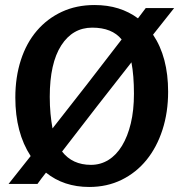

<svg xmlns="http://www.w3.org/2000/svg" viewBox="-20 -732 729 764"><path d="M41 -344Q41 -425 63 -493Q85 -561 126.5 -609.5Q168 -658 226 -685Q284 -712 356 -712Q408 -712 451 -698.5Q494 -685 529 -659L560 -700H673L589 -594Q649 -505 649 -367Q649 -285 626.5 -215.5Q604 -146 563 -95.5Q522 -45 464 -16.5Q406 12 335 12Q234 12 163 -45Q154 -34 145.5 -22.5Q137 -11 129 0H14L102 -111Q41 -204 41 -344ZM503 -484Q433 -395 364.5 -307Q296 -219 227 -129Q268 -76 342 -76Q380 -76 411.5 -95.5Q443 -115 465.5 -152Q488 -189 500.5 -241Q513 -293 513 -359Q513 -395 510.5 -426.5Q508 -458 503 -484ZM347 -622Q269 -622 223.5 -551Q178 -480 178 -347Q178 -311 181 -279.5Q184 -248 189 -221Q259 -310 327.5 -398Q396 -486 464 -575Q426 -622 347 -622Z"/></svg>

Font: CantoraOne
Style: Regular
Weight: 400
Designer: Pablo Impallari, Rodrigo Fuenzalida
Foundry: Pablo Impallari
Version: Version 1.001; ttfautohint (v0.8) -G 200 -r 50